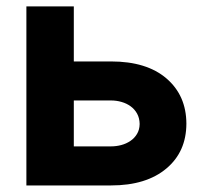

<svg xmlns="http://www.w3.org/2000/svg" viewBox="-20 -565 628 585"><path d="M60.4 -545.5H204.9V-377.8H318.2Q426.8 -377.8 487.2 -326Q547.6 -274.1 547.9 -188.2Q547.6 -102.6 487.2 -51.8Q425.8 0 318.2 0H60.4ZM204.9 -119H318.2Q333.8 -119 349.3 -123Q364.7 -127.1 377.1 -135.5Q389.6 -143.8 397.4 -156.8Q405.2 -169.7 405.5 -187.1Q405.2 -205.3 397.7 -218.8Q390.3 -232.2 378 -241.1Q365.8 -250 350.3 -254.4Q334.9 -258.9 318.2 -258.9H204.9Z"/></svg>

Font: Inter P
Style: Bold
Weight: 700
Designer: Rasmus Andersson
Foundry: rsms
Version: Version 3.018;git-588b23468